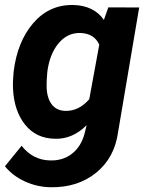

<svg xmlns="http://www.w3.org/2000/svg" viewBox="-28 -559 606 787"><path d="M27.8 -264.6Q42.5 -387.2 107.7 -463.6Q172.9 -540 272 -538.6Q356.4 -536.6 397.9 -477.5L416 -528.8L542.5 -528.3L456.1 -18.1Q441.9 87.4 366.2 148.9Q290.5 210.4 178.7 208.5Q124 207.5 74.2 184.8Q24.4 162.1 -7.8 122.6L60.5 38.6Q106.4 96.7 175.8 98.6Q229.5 100.6 267.6 70.6Q305.7 40.5 319.3 -14.2L327.1 -45.9Q269.5 11.7 197.8 9.8Q120.6 8.8 75.2 -47.6Q29.8 -104 25.4 -194.3Q23.9 -224.1 27.8 -264.6ZM163.1 -207Q163.1 -161.1 182.4 -133.5Q201.7 -106 238.3 -104.5Q294.4 -102.5 337.9 -152.3L378.9 -376Q357.9 -421.9 301.3 -423.8Q248.5 -425.3 211.9 -381.3Q175.3 -337.4 166 -264.6Q162.6 -229 163.1 -207Z"/></svg>

Font: RobotoInd
Style: Bold Italic
Weight: 700
Italic angle: -12°
Designer: Google
Version: Version 2.001150; 2014